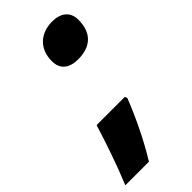

<svg xmlns="http://www.w3.org/2000/svg" viewBox="-280 -611 794 794"><g transform="rotate(-45 117.0 -213.5)"><path d="M173 -373C240 -373 289 -406 289 -488C289 -536 256 -560 207 -560C139 -560 90 -518 90 -445C90 -396 122 -373 173 -373ZM-58 133H80C126 59 170 -32 203 -116L199 -127H34C9 -46 -23 49 -58 133Z"/></g></svg>

Font: Noto Sans SemiCondensed Black
Style: Italic
Weight: 900
Width: 4
Italic angle: -12°
Designer: Monotype Design Team
Foundry: Monotype Imaging Inc.
Version: Version 2.013